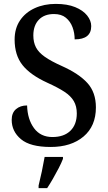

<svg xmlns="http://www.w3.org/2000/svg" viewBox="-20 -744 554 985"><path d="M240 10Q135 10 87.5 -30Q40 -70 40 -129Q40 -165 62 -184Q84 -203 119 -203Q121 -132 154.5 -86.5Q188 -41 249 -41Q308 -41 341 -73Q374 -105 374 -162Q374 -199 358.5 -225.5Q343 -252 310 -273.5Q277 -295 224 -319Q136 -359 95.5 -410Q55 -461 55 -541Q55 -598 82.5 -639Q110 -680 158 -702Q206 -724 266 -724Q325 -724 365.5 -707.5Q406 -691 427 -664.5Q448 -638 448 -610Q448 -542 363 -542Q363 -575 352 -604.5Q341 -634 318 -653Q295 -672 257 -672Q207 -672 179 -642.5Q151 -613 151 -562Q151 -527 164.5 -501Q178 -475 210 -452.5Q242 -430 298 -405Q385 -366 428.5 -318Q472 -270 472 -193Q472 -97 408.5 -43.5Q345 10 240 10ZM178 208Q186 176 194.5 136Q203 96 209 61H303V71Q295 92 281 119Q267 146 251.5 173Q236 200 222 221H178Z"/></svg>

Font: Noto Serif Sinhala SemiCondensed Medium
Style: Regular
Weight: 500
Width: 4
Designer: Jelle Bosma - Monotype Design Team
Foundry: Monotype Imaging Inc.
Version: Version 2.007; ttfautohint (v1.8.4.7-5d5b)